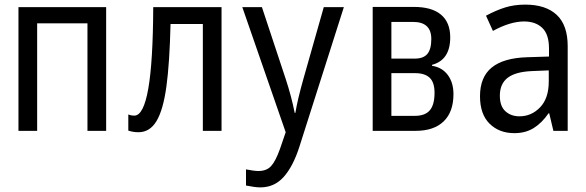

<svg xmlns="http://www.w3.org/2000/svg" viewBox="-20 -567 2540 832"><path d="M60 -536H440V0H359V-466H141V0H60Z M536 -1V-71Q548 -66 562 -66Q602 -66 622.5 -182.5Q643 -299 644 -536H940V0H859V-463H719Q715 -293 701 -191.5Q687 -90 658 -42Q629 6 580 6Q557 6 536 -1Z M1046 237V167Q1081 174 1100 174Q1135 174 1154.5 153Q1174 132 1193 79L1218 6L1030 -536H1115L1218 -225Q1243 -149 1257 -78H1260Q1269 -134 1295 -226L1383 -536H1470L1277 70Q1250 154 1209.5 199.5Q1169 245 1108 245Q1086 245 1046 237Z M1595 -537H1774Q1851 -537 1891 -503.5Q1931 -470 1931 -405Q1931 -307 1852 -286V-282Q1896 -275 1920.5 -242Q1945 -209 1945 -159Q1945 -82 1902.5 -41Q1860 0 1781 0H1595ZM1777 -313Q1815 -313 1832 -333.5Q1849 -354 1849 -398Q1849 -472 1770 -472H1676V-313ZM1778 -65Q1822 -65 1842.5 -89Q1863 -113 1863 -165Q1863 -210 1842 -230Q1821 -250 1779 -250H1676V-65Z M2060 -150Q2060 -233 2111 -274.5Q2162 -316 2265 -319L2359 -322V-357Q2359 -418 2330 -446Q2301 -474 2251 -474Q2191 -474 2116 -433L2086 -499Q2131 -523 2170 -535Q2209 -547 2256 -547Q2345 -547 2392.5 -502.5Q2440 -458 2440 -367V0H2378L2360 -76H2357Q2328 -34 2292.5 -12Q2257 10 2209 10Q2143 10 2101.5 -31Q2060 -72 2060 -150ZM2358 -214V-262L2285 -259Q2214 -256 2180 -230Q2146 -204 2146 -152Q2146 -107 2170 -85Q2194 -63 2231 -63Q2283 -63 2320.5 -102Q2358 -141 2358 -214Z"/></svg>

Font: Noto Sans Mono UI Cond
Style: Regular
Weight: 400
Width: 3
Monospace: yes
Designer: Monotype Design team
Foundry: Monotype Imaging Inc.
Version: Version 1.000